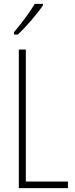

<svg xmlns="http://www.w3.org/2000/svg" viewBox="-20 -969 388 989"><path d="M201 -941V-949H159C128 -898 96 -856 52 -803V-791H72C112 -828 169 -894 201 -941ZM77 0H330V-34H113V-714H77Z"/></svg>

Font: Noto Sans Bengali ExtraCondensed ExtraLight
Style: Regular
Weight: 200
Width: 2
Designer: Joana Ranito - Universal Thirst; Jelle Bosma - Monotype Design Team
Foundry: Universal Thirst ehf.
Version: Version 3.000